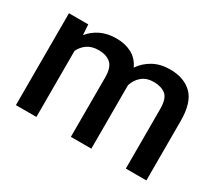

<svg xmlns="http://www.w3.org/2000/svg" viewBox="-103 -747 1078 956"><g transform="rotate(30 435.5 -269.0)"><path d="M281.7 -443.4Q242.7 -443.4 217.3 -426Q191.9 -408.7 178.2 -379.9V0H60.5V-528.3H171.4L175.3 -468.8Q201.7 -501.5 240.2 -519.8Q278.8 -538.1 329.6 -538.1Q378.9 -538.1 416.7 -518.3Q454.6 -498.5 475.1 -455.1Q500.5 -492.7 541.5 -515.4Q582.5 -538.1 637.7 -538.1Q718.3 -538.1 764.4 -492.7Q810.5 -447.3 810.5 -341.8V0H692.4V-342.3Q692.4 -402.3 667 -422.9Q641.6 -443.4 598.1 -443.4Q557.1 -443.4 530.8 -421.4Q504.4 -399.4 494.1 -364.7Q494.1 -358.9 494.1 -352.1V0H376.5V-341.8Q376.5 -399.4 350.8 -421.4Q325.2 -443.4 281.7 -443.4Z"/></g></svg>

Font: Vazirmatn RD UI FD Medium
Style: Regular
Weight: 500
Designer: Saber Rastikerdar
Foundry: Saber Rastikerdar
Version: Version 33.003